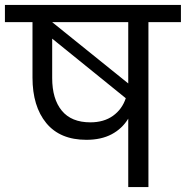

<svg xmlns="http://www.w3.org/2000/svg" viewBox="-47 -760 755 780"><path d="M688 -670H556V0H474V-278Q449 -237 406.5 -214.5Q364 -192 304 -192Q197 -192 141 -260Q85 -328 85 -445V-670H-27V-740H688ZM474 -670H165L474 -421ZM464 -361 165 -603V-443Q165 -358 204 -310.5Q243 -263 320 -263Q375 -263 412 -289.5Q449 -316 464 -361Z"/></svg>

Font: Poppins A&M
Style: Regular-A&M
Weight: 400
Designer: Ninad Kale (Devanagari), Jonny Pinhorn (Latin)
Foundry: Indian Type Foundry
Version: 4.004